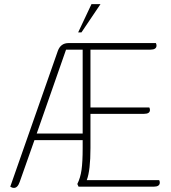

<svg xmlns="http://www.w3.org/2000/svg" viewBox="-20 -910 833 936"><path d="M30 0 262 -662Q276 -700 314 -700H740Q743 -694 743 -688Q743 -678 735.5 -673Q728 -668 714 -668H421V-386H708Q711 -380 711 -374Q711 -355 682 -355H421V-188Q421 -79 403 -32H756Q759 -26 759 -20Q759 -10 751.5 -5Q744 0 730 0H363L357 -13Q372 -43 377.5 -82Q383 -121 383 -188V-227H148L76 -23Q66 6 48 6Q39 6 30 0ZM383 -259V-668H302L159 -259ZM426 -890H470L377 -752H361Z"/></svg>

Font: Thasadith
Style: Regular
Weight: 400
Designer: Cadson Demak Co.,Ltd.
Foundry: Cadson Demak Co.,Ltd.
Version: Version 1.000; ttfautohint (v1.6)